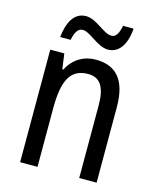

<svg xmlns="http://www.w3.org/2000/svg" viewBox="-110 -807 726 885"><g transform="rotate(15 252.5 -365.0)"><path d="M100 -605H150C157 -643 171 -664 193 -664C228 -664 277 -606 327 -606C378 -606 411 -651 417 -730H367C359 -694 349 -672 326 -672C287 -672 243 -729 191 -729C133 -729 107 -673 100 -605ZM286 -547C230 -547 180 -518 153 -464H148L138 -537H71V0H154V-279C154 -413 185 -474 270 -474C328 -474 353 -431 353 -347V0H436V-360C436 -488 385 -547 286 -547Z"/></g></svg>

Font: Noto Sans Sinhala Condensed
Style: Regular
Weight: 400
Width: 3
Designer: Jelle Bosma - Monotype Design Team
Foundry: Monotype Imaging Inc.
Version: Version 2.006